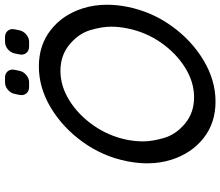

<svg xmlns="http://www.w3.org/2000/svg" viewBox="-78 -806 893 778"><g transform="rotate(-90 369.0 -417.5)"><path d="M470.7 -619.6Q408.2 -619.6 349.9 -583Q291.5 -546.4 248.8 -485.1Q206.1 -423.8 190.9 -349.1Q184.6 -315.4 184.6 -284.7Q184.6 -247.1 198.7 -199.2Q212.9 -151.4 256.8 -114.7Q300.8 -78.1 363.3 -78.1Q425.3 -78.1 483.9 -114.7Q542.5 -151.4 585.2 -212.9Q627.9 -274.4 642.6 -349.1Q649.4 -382.8 649.4 -413.6Q649.4 -451.7 635.3 -499Q621.1 -546.4 576.9 -583Q532.7 -619.6 470.7 -619.6ZM345.7 8.8Q259.3 8.8 198 -39.6Q136.7 -87.9 110.4 -169.4Q95.7 -215.8 95.7 -267.6Q95.7 -306.6 104 -349.1Q123.5 -447.8 182.1 -529.1Q240.7 -610.4 321.3 -658.7Q401.9 -707 488.3 -707Q574.7 -707 636.2 -658.7Q697.8 -610.4 723.6 -529.3Q738.3 -482.9 738.3 -430.7Q738.3 -391.6 730 -349.1Q710.4 -250.5 652.1 -169.2Q593.8 -87.9 512.9 -39.6Q432.1 8.8 345.7 8.8ZM443.4 -844.2Q459.5 -844.2 468.8 -833Q475.6 -824.2 475.6 -813.5Q475.6 -809.6 474.6 -805.2L470.7 -786.1Q467.3 -769.5 453.6 -758.1Q439.9 -746.6 424.3 -746.6H404.8Q388.2 -746.6 378.9 -757.8Q372.1 -766.6 372.1 -777.3Q372.1 -781.7 373 -786.1L377 -805.2Q380.4 -821.3 394 -832.8Q407.7 -844.2 424.3 -844.2ZM607.4 -844.2Q623.5 -844.2 632.8 -833Q639.6 -824.2 639.6 -813.5Q639.6 -809.6 638.7 -805.2L634.8 -786.1Q631.3 -769.5 617.7 -758.1Q604 -746.6 588.4 -746.6H568.8Q552.2 -746.6 543 -757.8Q536.1 -766.6 536.1 -777.3Q536.1 -781.7 537.1 -786.1L541 -805.2Q544.4 -821.3 558.1 -832.8Q571.8 -844.2 588.4 -844.2Z"/></g></svg>

Font: Qaz
Style: Italic
Weight: 400
Italic angle: -11.25°
Designer: GGBotNet
Foundry: f0n7
Version: 0.70